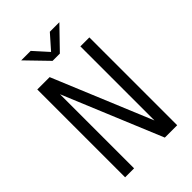

<svg xmlns="http://www.w3.org/2000/svg" viewBox="-256 -981 1082 1082"><g transform="rotate(-45 285.0 -440.0)"><path d="M433 -880 310 -753H252L129 -880H204.5L281.5 -794.5L357 -880ZM420.5 -700H492V0H393.5L148.5 -590.5V0H77V-700H175.5L420.5 -109.5Z"/></g></svg>

Font: League Mono Narrow Light
Style: Regular
Weight: 300
Width: 3
Designer: Tyler Finck
Foundry: The League of Moveable Type / Tyler Finck
Version: Version 2.210